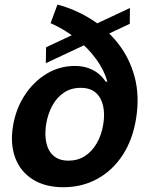

<svg xmlns="http://www.w3.org/2000/svg" viewBox="-20 -787 639 819"><path d="M533.6 -685.4 175.5 -517.5 176.6 -585.4 534.2 -752.8ZM250 11.7Q172.5 11.5 120 -21.6Q67.4 -54.6 45.1 -113.6Q22.8 -172.5 35.5 -249.8Q47.4 -322.4 85.1 -380.3Q122.7 -438.2 178.2 -472Q233.6 -505.7 298.9 -505.7Q332.8 -505.7 358.2 -496.1Q383.7 -486.6 401.7 -471.4Q419.8 -456.2 430.7 -438.6H438.1Q423.8 -489.1 389.5 -535.8Q355.3 -582.6 305.8 -622Q256.4 -661.3 195.8 -688.3L225.1 -767.5Q300.8 -747.4 368.2 -705.3Q435.5 -663.1 484.3 -600.9Q533 -538.8 554.5 -458.1Q576 -377.4 560.3 -280Q545.9 -190.7 503 -125.2Q460.1 -59.7 395.4 -24.1Q330.7 11.5 250 11.7ZM272.5 -101.7Q311.5 -101.7 341.9 -121.2Q372.3 -140.6 392.5 -175.5Q412.7 -210.3 420.3 -255.7Q427.6 -298.6 420.1 -334.1Q412.6 -369.5 389.2 -390.9Q365.8 -412.3 324 -412.3Q283.4 -412.3 253 -392.1Q222.6 -371.8 203.5 -337Q184.4 -302.2 176.9 -257.9Q169.9 -213.5 177.6 -178Q185.3 -142.4 208.9 -122.1Q232.5 -101.7 272.5 -101.7Z"/></svg>

Font: Inter
Style: Italic
Weight: 400
Italic angle: -9.3988°
Designer: Rasmus Andersson
Foundry: rsms
Version: Version 4.001;git-66647c0bb